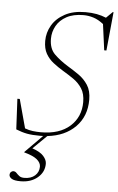

<svg xmlns="http://www.w3.org/2000/svg" viewBox="-62 -735 639 1042"><g transform="rotate(5 257.0 -214.0)"><path d="M90.5 265Q56 265 42 256.2Q28 247.5 28 235Q28 226 34 220Q40 214 47 214Q57.5 214 64.5 221.8Q71.5 229.5 81.2 237.2Q91 245 109 245Q145.5 245 167 225.8Q188.5 206.5 188.5 177Q188.5 156 167.5 138.2Q146.5 120.5 96.5 107L97 105L191.5 9.5Q183 10 174.5 10Q132 10 103.5 4.8Q75 -0.5 43 -13.5L34.5 -179.5H47.5L90 -23Q111 -15 133 -12.2Q155 -9.5 177.5 -9.5Q278 -9.5 335 -60.2Q392 -111 392 -192.5Q392 -237.5 373.5 -266.2Q355 -295 326.8 -314.5Q298.5 -334 269 -351.5Q240 -369 214.5 -388.8Q189 -408.5 173.2 -436.2Q157.5 -464 157.5 -505.5Q157.5 -551 180.8 -590.8Q204 -630.5 249.8 -655.2Q295.5 -680 362 -680Q396 -680 423.8 -674.8Q451.5 -669.5 475 -659.5L509 -693H513.5L493 -482.5H481L462 -624Q434 -646 407 -654.5Q380 -663 353 -663Q297.5 -663 260.8 -643Q224 -623 205.8 -590.2Q187.5 -557.5 187.5 -520Q187.5 -466 217.8 -436.2Q248 -406.5 292.5 -379Q322.5 -361 352.8 -340Q383 -319 403.2 -288Q423.5 -257 423.5 -208Q423.5 -117.5 366.5 -60Q309.5 -2.5 214 8L139 81.5Q182 96 200.5 116.8Q219 137.5 219 158.5Q219 204 182.8 234.5Q146.5 265 90.5 265Z"/></g></svg>

Font: Newsreader Text ExtraLight
Style: Italic
Weight: 275
Italic angle: -17°
Designer: Hugues Gentile
Foundry: Production Type
Version: Version 1.001